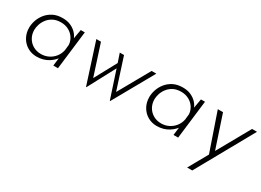

<svg xmlns="http://www.w3.org/2000/svg" viewBox="-25 -951 2293 1688"><g transform="rotate(30 1121.5 -107.5)"><path d="M232 6Q182 6 140.5 -18Q99 -42 74.5 -85Q50 -128 50 -183Q50 -218 62.5 -256Q75 -294 101.5 -327.5Q128 -361 168.5 -382Q209 -403 266 -403Q312 -403 347 -387.5Q382 -372 406.5 -346Q431 -320 442 -286L433 -272L454 -391H495L448 0H401L415 -114L422 -96Q412 -78 393.5 -59.5Q375 -41 351 -26Q327 -11 297 -2.5Q267 6 232 6ZM255 -33Q295 -33 330 -50Q365 -67 389.5 -98Q414 -129 422 -169L428 -226Q425 -265 404 -296Q383 -327 348.5 -345Q314 -363 272 -363Q224 -363 191 -345Q158 -327 137.5 -299.5Q117 -272 108 -242Q99 -212 99 -188Q99 -145 119 -109.5Q139 -74 174.5 -53.5Q210 -33 255 -33Z M986 20 895 -257 748 19H744L612 -391H659L767 -57L750 -62L880 -302L850 -391H893L999 -63L988 -62L1173 -391H1221L990 20Z M1452 6Q1402 6 1360.5 -18Q1319 -42 1294.5 -85Q1270 -128 1270 -183Q1270 -218 1282.5 -256Q1295 -294 1321.5 -327.5Q1348 -361 1388.5 -382Q1429 -403 1486 -403Q1532 -403 1567 -387.5Q1602 -372 1626.5 -346Q1651 -320 1662 -286L1653 -272L1674 -391H1715L1668 0H1621L1635 -114L1642 -96Q1632 -78 1613.5 -59.5Q1595 -41 1571 -26Q1547 -11 1517 -2.5Q1487 6 1452 6ZM1475 -33Q1515 -33 1550 -50Q1585 -67 1609.5 -98Q1634 -129 1642 -169L1648 -226Q1645 -265 1624 -296Q1603 -327 1568.5 -345Q1534 -363 1492 -363Q1444 -363 1411 -345Q1378 -327 1357.5 -299.5Q1337 -272 1328 -242Q1319 -212 1319 -188Q1319 -145 1339 -109.5Q1359 -74 1394.5 -53.5Q1430 -33 1475 -33Z M1868 188 2193 -391H2243L1920 188ZM1981 4 1845 -391H1898L2021 -21Z"/></g></svg>

Font: Josefin Sans Thin Light
Style: Italic
Weight: 300
Italic angle: -7°
Version: Version 2.000